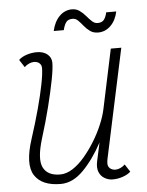

<svg xmlns="http://www.w3.org/2000/svg" viewBox="-57 -870 714 930"><g transform="rotate(-5 300.0 -405.0)"><path d="M76 -565 52 -602Q66 -616 90.5 -624Q115 -632 140 -632Q172 -632 191.5 -616Q211 -600 211 -574Q211 -546 200.5 -491.5Q190 -437 172 -365Q154 -293 129 -213Q99 -115 120 -73.5Q141 -32 202 -32Q232 -32 262.5 -51.5Q293 -71 321 -104Q349 -137 373 -176Q397 -215 414 -255.5Q431 -296 438 -330L499 -618H550L436 -85Q435 -80 434.5 -74.5Q434 -69 434 -65Q434 -50 444.5 -41Q455 -32 471 -32Q482 -32 494.5 -37.5Q507 -43 517 -53L541 -16Q527 -3 503 5.5Q479 14 453 14Q433 14 414.5 3.5Q396 -7 387.5 -27.5Q379 -48 385 -78L405 -170Q362 -90 310.5 -38Q259 14 201 14Q109 14 74 -40.5Q39 -95 79 -217Q103 -291 121 -357.5Q139 -424 149 -475Q159 -526 159 -553Q159 -568 149 -577Q139 -586 122 -586Q111 -586 98.5 -580.5Q86 -575 76 -565ZM445 -701Q422 -701 406 -712.5Q390 -724 377.5 -739.5Q365 -755 353.5 -766.5Q342 -778 327 -778Q304 -778 294.5 -763.5Q285 -749 280 -727H231Q241 -772 267 -798Q293 -824 328 -824Q349 -824 365 -812.5Q381 -801 394 -785.5Q407 -770 419.5 -758.5Q432 -747 446 -747Q469 -747 478.5 -761Q488 -775 492 -795H541Q532 -752 506 -726.5Q480 -701 445 -701Z"/></g></svg>

Font: Victor Mono Thin
Style: Italic
Weight: 100
Italic angle: -12°
Monospace: yes
Designer: Rune Bjørnerås
Version: Version 1.561;gftools[0.9.30]